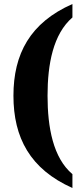

<svg xmlns="http://www.w3.org/2000/svg" viewBox="-20 -795 407 957"><path d="M341 142V73C245 -8 217 -159 217 -318C217 -476 245 -625 341 -708V-775C130 -682 47 -526 47 -318C47 -109 130 48 341 142Z"/></svg>

Font: Noto Serif Myanmar ExtraCondensed Black
Style: Regular
Weight: 900
Width: 2
Designer: Ben Mitchell and the Monotype Design Team
Foundry: Monotype Imaging Inc.
Version: Version 2.106